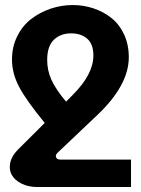

<svg xmlns="http://www.w3.org/2000/svg" viewBox="-20 -545 560 765"><path d="M128.9 200.2Q92.8 200.2 65.7 186.5Q38.6 172.9 26.9 151.9Q15.1 130.9 20.8 103.5Q26.4 76.2 51.8 50.8L158.2 -55.2Q83.5 -146.5 55.7 -199.7Q27.8 -252.9 27.8 -308.1Q27.8 -358.9 48.8 -400.9Q69.8 -442.9 104.5 -469.5Q139.2 -496.1 181.9 -510.5Q224.6 -524.9 270 -524.9Q313 -524.9 352.5 -511.7Q392.1 -498.5 423.8 -473.4Q455.6 -448.2 474.4 -407.7Q493.2 -367.2 493.2 -316.9Q493.2 -206.1 369.1 -87.9L210 63Q199.7 72.8 203.4 81.8Q207 90.8 220.2 90.8H502V200.2ZM263.2 -412.1Q221.2 -412.1 194.6 -386.5Q168 -360.8 168 -306.2Q168 -264.2 185.1 -226.6Q202.1 -189 243.2 -140.1L270 -167Q352.1 -249 352.1 -324.2Q352.1 -369.1 327.6 -390.6Q303.2 -412.1 263.2 -412.1Z"/></svg>

Font: LT Superior
Style: Bold
Weight: 400
Designer: Daniel Lyons
Foundry: LyonsType
Version: Version 1.000